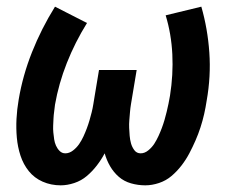

<svg xmlns="http://www.w3.org/2000/svg" viewBox="-20 -548 707 576"><path d="M162 8Q133 8 108 -3Q83 -14 66.5 -34.5Q50 -55 41.5 -81Q33 -107 30.5 -135Q28 -163 29.5 -191.5Q31 -220 36 -249Q48 -321 76 -391.5Q104 -462 145 -528L241 -479Q205 -421 180.5 -359Q156 -297 145 -234Q144 -224 142.5 -213.5Q141 -203 140.5 -192.5Q140 -182 139.5 -171.5Q139 -161 140 -150.5Q141 -140 142.5 -130Q144 -120 148 -111Q152 -102 159 -95Q166 -88 176 -88Q188 -88 199 -96.5Q210 -105 217.5 -116Q225 -127 230.5 -139Q236 -151 240.5 -163Q245 -175 248.5 -187Q252 -199 255 -211Q258 -223 260 -235.5Q262 -248 264 -260L277 -338H390L377 -260Q375 -248 373 -236Q371 -224 370 -212Q369 -200 368 -188Q367 -176 367.5 -164Q368 -152 369 -140.5Q370 -129 373 -118Q376 -107 383 -97.5Q390 -88 402 -88Q414 -88 425 -97Q436 -106 443 -117Q450 -128 455.5 -140Q461 -152 465.5 -164Q470 -176 473.5 -188Q477 -200 480 -212.5Q483 -225 485.5 -237Q488 -249 490 -261Q500 -324 497 -385Q494 -446 477 -502L584 -528Q603 -462 608 -390.5Q613 -319 600 -246Q597 -226 592.5 -206Q588 -186 581.5 -166Q575 -146 566.5 -126.5Q558 -107 548 -88Q538 -69 524.5 -51.5Q511 -34 494.5 -20Q478 -6 457 1Q436 8 416 8Q394 8 373 2Q352 -4 336.5 -17.5Q321 -31 310.5 -49Q300 -67 294 -88Q284 -69 270.5 -51.5Q257 -34 240.5 -20Q224 -6 203 1Q182 8 162 8Z"/></svg>

Font: Iosevka Custom
Style: Bold Italic
Weight: 700
Italic angle: -9°
Designer: Belleve Invis
Foundry: Belleve Invis
Version: Version 30.3.1; ttfautohint (v1.8.3)